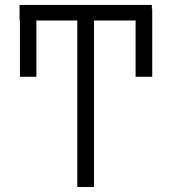

<svg xmlns="http://www.w3.org/2000/svg" viewBox="-20 -747 688 767"><path d="M588.1 -711.6V-440.3H521.7V-665.1H355.5V0H288.7V-665.1H125.4V-440.3H59.7V-665.1H58.2V-727.3H586.6V-711.6Z"/></svg>

Font: Inter UI Light
Style: Regular
Weight: 300
Designer: Rasmus Andersson
Foundry: rsms
Version: 3.2;8d6f07862